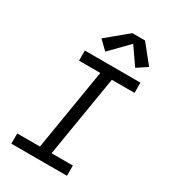

<svg xmlns="http://www.w3.org/2000/svg" viewBox="-232 -1090 1063 1202"><g transform="rotate(30 300.0 -489.0)"><path d="M50 0V-74H214L311 -662H157V-735H559V-661H395L298 -74H452V0ZM271 -793 209 -853 360 -978H452L557 -847L484 -799L398 -923Z"/></g></svg>

Font: Iosevka Slab Extended Oblique
Style: Regular
Weight: 400
Width: 7
Italic angle: -9°
Monospace: yes
Designer: Belleve Invis
Foundry: Belleve Invis
Version: Version 11.1.0; ttfautohint (v1.8.3)